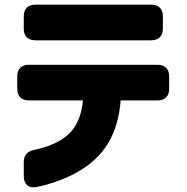

<svg xmlns="http://www.w3.org/2000/svg" viewBox="-20 -732 801 824"><path d="M135 71C196 59 278 32 342 -12C428 -70 486 -156 498 -301H656C688 -301 706 -319 706 -351V-404C706 -436 688 -454 656 -454H104C72 -454 54 -436 54 -404V-351C54 -319 72 -301 104 -301H336C326 -202 286 -148 208 -114C181 -102 152 -94 128 -89C98 -83 82 -67 82 -36V24C82 58 102 77 135 71ZM82 -609C82 -577 100 -559 132 -559H629C661 -559 679 -577 679 -609V-662C679 -694 661 -712 629 -712H132C100 -712 82 -694 82 -662Z"/></svg>

Font: コーポレート・ロゴ（ラウンド）ver3 Bold
Style: Regular
Weight: 700
Designer: [KANA_main] LOGOTYPE.JP [Source Han Sans] Ryoko NISHIZUKA 西塚涼子 (kana, bopomofo & ideographs); Paul D. Hunt (Latin, Greek
Version: Version 12.001;FEAKit 1.0